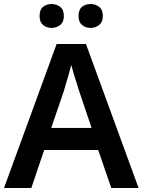

<svg xmlns="http://www.w3.org/2000/svg" viewBox="-20 -936 711 956"><path d="M534 0 469 -189H200L136 0H0L262 -717H408L670 0ZM374 -483Q370 -497 362 -521Q354 -545 346.5 -570.5Q339 -596 335 -613Q330 -593 322.5 -567Q315 -541 308 -518Q301 -495 298 -483L235 -299H436ZM177 -856Q177 -888 194.5 -902Q212 -916 237 -916Q261 -916 279.5 -902Q298 -888 298 -856Q298 -826 279.5 -811.5Q261 -797 237 -797Q212 -797 194.5 -811.5Q177 -826 177 -856ZM371 -856Q371 -888 388.5 -902Q406 -916 431 -916Q455 -916 473.5 -902Q492 -888 492 -856Q492 -826 473.5 -811.5Q455 -797 431 -797Q406 -797 388.5 -811.5Q371 -826 371 -856Z"/></svg>

Font: Noto Sans Bassa Vah SemiBold
Style: Regular
Weight: 600
Designer: Monotype Design Team
Foundry: Monotype Imaging Inc.
Version: Version 2.002; ttfautohint (v1.8.4.7-5d5b)